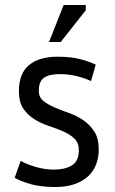

<svg xmlns="http://www.w3.org/2000/svg" viewBox="-20 -740 461 772"><path d="M39 0ZM297 -136Q297 -166 279 -183Q261 -200 234.5 -211.5Q208 -223 176.5 -233.5Q145 -244 118.5 -260.5Q92 -277 74 -303Q56 -329 56 -373Q56 -445 97 -478.5Q138 -512 211 -512Q265 -512 301.5 -502.5Q338 -493 365 -480L346 -414Q323 -425 290.5 -433.5Q258 -442 221 -442Q177 -442 156.5 -427Q136 -412 136 -375Q136 -349 154 -334.5Q172 -320 198.5 -308.5Q225 -297 256.5 -286Q288 -275 314.5 -257Q341 -239 359 -211.5Q377 -184 377 -139Q377 -107 366.5 -79Q356 -51 334 -31Q312 -11 279.5 0.5Q247 12 203 12Q146 12 106 1Q66 -10 39 -25L63 -93Q86 -80 123 -69Q160 -58 198 -58Q241 -58 269 -75Q297 -92 297 -136ZM236 -720H325V-699L224 -571H177Z"/></svg>

Font: PT Sans
Style: Regular
Weight: 400
Version: Version 2.003W OFL; ttfautohint (v1.6)